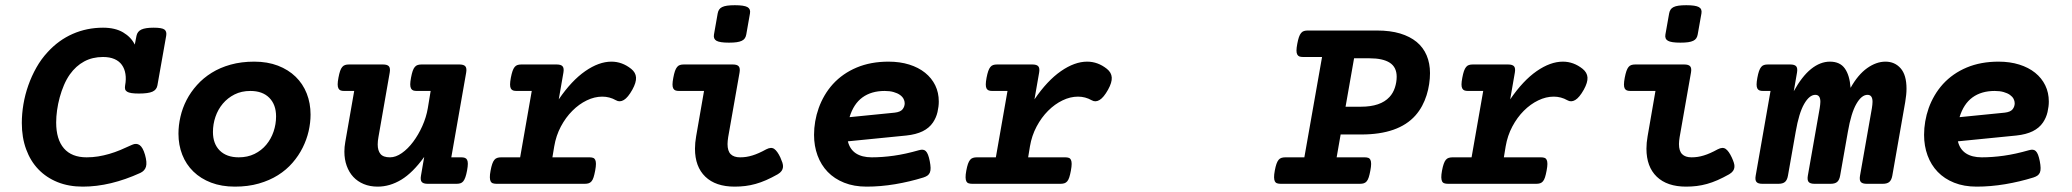

<svg xmlns="http://www.w3.org/2000/svg" viewBox="-20 -695 7835 726"><path d="M496.1 -559.6Q499.5 -576.2 514.6 -583.3Q529.8 -590.3 561 -590.3Q592.3 -590.3 601.8 -583.3Q611.3 -576.2 608.4 -559.6L575.2 -372.1Q572.3 -355.5 556.4 -348.4Q540.5 -341.3 505.4 -341.3Q487.8 -341.3 477.1 -343Q466.3 -344.7 460.4 -348.4Q454.6 -352.1 453.1 -357.9Q451.7 -363.8 453.1 -372.1Q457.5 -395.5 454.3 -415.3Q451.2 -435.1 440.9 -449.5Q430.7 -463.9 412.8 -471.7Q395 -479.5 369.6 -479.5Q329.6 -479.5 298.3 -462.6Q267.1 -445.8 244.1 -413.6Q231.4 -395.5 221.9 -373.3Q212.4 -351.1 205.8 -326.9Q199.2 -302.7 195.8 -278.3Q192.4 -253.9 192.4 -231.9Q192.4 -168 221.7 -134Q251 -100.1 307.6 -100.1Q330.1 -100.1 351.1 -103.5Q372.1 -106.9 393.1 -113Q414.1 -119.1 435.3 -127.9Q456.5 -136.7 479.5 -147.5Q495.6 -154.8 507.8 -146.5Q520 -138.2 528.3 -109.9Q536.6 -80.6 532 -64.7Q527.3 -48.8 510.3 -41Q454.6 -15.6 399.9 -2.4Q345.2 10.7 293 10.7Q240.2 10.7 197.8 -6.3Q155.3 -23.4 125.2 -54.7Q95.2 -85.9 78.9 -130.4Q62.5 -174.8 62.5 -230Q62.5 -264.6 68.6 -301Q74.7 -337.4 87.2 -372.6Q99.6 -407.7 117.7 -439.7Q135.7 -471.7 160.2 -498Q201.7 -543.5 255.1 -566.9Q308.6 -590.3 369.6 -590.3Q415.5 -590.3 445.6 -572.5Q475.6 -554.7 489.7 -526.4Z M868.2 10.7Q817.9 10.7 778.3 -4.4Q738.8 -19.5 711.2 -46.4Q683.6 -73.2 669.2 -109.9Q654.8 -146.5 654.8 -189.5Q654.8 -221.2 662.4 -253.9Q669.9 -286.6 685.5 -316.9Q701.2 -347.2 724.9 -373.5Q748.5 -399.9 780.3 -419.7Q812 -439.5 852.3 -450.7Q892.6 -461.9 941.4 -461.9Q991.2 -461.9 1030.8 -446.8Q1070.3 -431.6 1097.9 -404.8Q1125.5 -377.9 1139.9 -341.3Q1154.3 -304.7 1154.3 -261.7Q1154.3 -231 1147 -199Q1139.6 -167 1124.5 -136.7Q1109.4 -106.4 1086.2 -79.6Q1063 -52.7 1031.2 -32.7Q999.5 -12.7 958.7 -1Q918 10.7 868.2 10.7ZM926.8 -351.1Q893.1 -351.1 866.9 -337.9Q840.8 -324.7 822.5 -303Q804.2 -281.2 794.7 -253.4Q785.2 -225.6 785.2 -195.8Q785.2 -151.4 811 -125.7Q836.9 -100.1 882.8 -100.1Q916 -100.1 942.4 -113Q968.8 -126 986.8 -147.7Q1004.9 -169.4 1014.4 -197.3Q1023.9 -225.1 1023.9 -254.9Q1023.9 -299.3 998.3 -325.2Q972.7 -351.1 926.8 -351.1Z M1584 -101.6Q1541 -42 1497.6 -15.6Q1454.1 10.7 1408.2 10.7Q1378.9 10.7 1355.5 1Q1332 -8.8 1315.9 -26.1Q1299.8 -43.5 1291 -67.9Q1282.2 -92.3 1282.2 -121.6Q1282.2 -130.4 1283 -139.4Q1283.7 -148.4 1285.6 -158.2L1319.3 -351.1H1281.7Q1273.4 -351.1 1268.1 -353Q1262.7 -355 1259.8 -360.6Q1256.8 -366.2 1256.8 -376Q1256.8 -385.7 1259.8 -401.4Q1262.7 -417 1266.1 -426.8Q1269.5 -436.5 1274.2 -441.9Q1278.8 -447.3 1284.9 -449.2Q1291 -451.2 1299.3 -451.2H1428.2Q1444.8 -451.2 1450.7 -444.1Q1456.5 -437 1453.6 -420.4L1411.1 -177.2Q1408.2 -161.6 1408.2 -148.9Q1408.2 -125.5 1418.7 -112.8Q1429.2 -100.1 1454.6 -100.1Q1476.6 -100.1 1499.5 -116.2Q1522.5 -132.3 1542.2 -158.7Q1562 -185.1 1576.9 -218.3Q1591.8 -251.5 1597.7 -286.1L1608.4 -351.1H1556.2Q1547.9 -351.1 1542.5 -353Q1537.1 -355 1534.2 -360.6Q1531.2 -366.2 1531.2 -376Q1531.2 -385.7 1534.2 -401.4Q1537.1 -417 1540.5 -426.8Q1543.9 -436.5 1548.6 -441.9Q1553.2 -447.3 1559.3 -449.2Q1565.4 -451.2 1573.7 -451.2H1717.3Q1733.9 -451.2 1739.7 -444.1Q1745.6 -437 1742.7 -420.4L1686.5 -100.1H1724.1Q1732.4 -100.1 1737.8 -98.1Q1743.2 -96.2 1746.1 -90.8Q1749 -85.4 1749 -75.7Q1749 -65.9 1746.1 -50.3Q1743.2 -34.7 1739.7 -24.9Q1736.3 -15.1 1731.7 -9.5Q1727.1 -3.9 1720.9 -2Q1714.8 0 1706.5 0H1597.2Q1580.6 0 1574.7 -7.1Q1568.8 -14.2 1571.8 -30.8Z M2085 -451.2Q2101.6 -451.2 2107.4 -444.1Q2113.3 -437 2110.4 -420.4L2092.8 -319.3Q2141.1 -390.1 2192.9 -426Q2244.6 -461.9 2292 -461.9Q2332.5 -461.9 2366.7 -434.6Q2383.8 -420.9 2385 -402.1Q2386.2 -383.3 2371.1 -356Q2354.5 -326.2 2338.9 -316.9Q2323.2 -307.6 2309.1 -315.9Q2285.2 -329.6 2257.3 -329.6Q2228 -329.6 2198.7 -315.4Q2169.4 -301.3 2144.3 -276.1Q2119.1 -251 2100.8 -216.6Q2082.5 -182.1 2075.7 -141.6L2068.8 -100.1H2209Q2217.3 -100.1 2222.7 -98.1Q2228 -96.2 2230.7 -90.6Q2233.4 -85 2233.4 -75.2Q2233.4 -65.4 2230.5 -49.8Q2227.5 -34.2 2224.4 -24.4Q2221.2 -14.6 2216.6 -9.3Q2211.9 -3.9 2205.8 -2Q2199.7 0 2191.4 0H1857.4Q1849.1 0 1843.5 -2Q1837.9 -3.9 1835.2 -9.3Q1832.5 -14.6 1832.3 -24.4Q1832 -34.2 1835 -49.8Q1837.9 -65.4 1841.3 -75.2Q1844.7 -85 1849.4 -90.6Q1854 -96.2 1860.4 -98.1Q1866.7 -100.1 1875 -100.1H1946.8L1990.7 -351.1H1933.6Q1925.3 -351.1 1919.9 -353Q1914.6 -355 1911.6 -360.4Q1908.7 -365.7 1908.7 -375.5Q1908.7 -385.3 1911.6 -400.9Q1914.6 -416.5 1918 -426.3Q1921.4 -436 1926 -441.7Q1930.7 -447.3 1936.8 -449.2Q1942.9 -451.2 1951.2 -451.2Z M2801.8 -564.5Q2800.3 -556.2 2796.4 -550.3Q2792.5 -544.4 2784.9 -540.8Q2777.3 -537.1 2765.6 -535.4Q2753.9 -533.7 2736.3 -533.7Q2701.7 -533.7 2689.2 -540.8Q2676.8 -547.9 2679.7 -564.5L2693.8 -644.5Q2695.3 -652.8 2699.2 -658.7Q2703.1 -664.6 2710.4 -668.2Q2717.8 -671.9 2729.5 -673.6Q2741.2 -675.3 2758.8 -675.3Q2793.5 -675.3 2806.2 -668.2Q2818.8 -661.1 2815.9 -644.5ZM2547.9 -351.1Q2539.6 -351.1 2534.2 -353Q2528.8 -355 2525.9 -360.4Q2522.9 -365.7 2522.9 -375.5Q2522.9 -385.3 2525.9 -400.9Q2528.8 -416.5 2532.2 -426.3Q2535.6 -436 2540.3 -441.7Q2544.9 -447.3 2551 -449.2Q2557.1 -451.2 2565.4 -451.2H2751Q2767.6 -451.2 2773.4 -444.1Q2779.3 -437 2776.4 -420.4L2733.4 -176.3Q2732.4 -169.4 2731.7 -162.8Q2731 -156.2 2731 -150.4Q2731 -124 2742.9 -112.1Q2754.9 -100.1 2778.3 -100.1Q2790.5 -100.1 2801.8 -101.8Q2813 -103.5 2825 -107.2Q2836.9 -110.8 2849.6 -116.5Q2862.3 -122.1 2877.4 -130.4Q2896 -140.1 2907.7 -131.8Q2919.4 -123.5 2930.7 -99.6Q2935.5 -88.9 2938.5 -79.8Q2941.4 -70.8 2940.7 -63Q2939.9 -55.2 2935.3 -48.6Q2930.7 -42 2920.9 -36.1Q2897.5 -22.9 2877 -13.9Q2856.4 -4.9 2836.9 0.5Q2817.4 5.9 2798.1 8.3Q2778.8 10.7 2757.8 10.7Q2686 10.7 2647 -26.9Q2607.9 -64.5 2607.9 -132.8Q2607.9 -154.8 2612.3 -179.7L2642.1 -351.1Z M3186 -160.6Q3193.4 -130.4 3216.3 -115.2Q3239.3 -100.1 3276.4 -100.1Q3315.9 -100.1 3359.6 -106.2Q3403.3 -112.3 3454.6 -127Q3462.9 -129.4 3469.2 -128.9Q3475.6 -128.4 3480.5 -123.8Q3485.4 -119.1 3489 -109.9Q3492.7 -100.6 3495.6 -85.9Q3498.5 -70.8 3498.8 -60.3Q3499 -49.8 3496.1 -42.7Q3493.2 -35.6 3487.1 -31.2Q3481 -26.9 3471.7 -23.9Q3419.9 -7.8 3364.7 1.5Q3309.6 10.7 3256.8 10.7Q3209 10.7 3171.9 -4.2Q3134.8 -19 3109.6 -45.2Q3084.5 -71.3 3071.3 -107.2Q3058.1 -143.1 3058.1 -185.1Q3058.1 -210.4 3062.5 -236.1Q3066.9 -261.7 3075.7 -286.4Q3084.5 -311 3097.9 -334Q3111.3 -356.9 3129.4 -377Q3166.5 -417.5 3219.5 -439.7Q3272.5 -461.9 3339.8 -461.9Q3382.8 -461.9 3418 -450.9Q3453.1 -439.9 3478 -419.9Q3502.9 -399.9 3516.4 -372.3Q3529.8 -344.7 3529.8 -311Q3529.8 -292.5 3524.9 -271.2Q3520 -250 3507.8 -231.9Q3493.7 -210.9 3468.8 -198.7Q3443.8 -186.5 3407.2 -182.6ZM3325.2 -351.1Q3274.9 -351.1 3241.2 -326.7Q3207.5 -302.2 3192.4 -252L3362.8 -269Q3384.8 -271.5 3392.8 -281.7Q3400.9 -292 3400.9 -304.7Q3400.9 -313 3396.5 -321.3Q3392.1 -329.6 3382.8 -336.2Q3373.5 -342.8 3359.1 -346.9Q3344.7 -351.1 3325.2 -351.1Z M3883.8 -451.2Q3900.4 -451.2 3906.2 -444.1Q3912.1 -437 3909.2 -420.4L3891.6 -319.3Q3939.9 -390.1 3991.7 -426Q4043.5 -461.9 4090.8 -461.9Q4131.3 -461.9 4165.5 -434.6Q4182.6 -420.9 4183.8 -402.1Q4185.1 -383.3 4169.9 -356Q4153.3 -326.2 4137.7 -316.9Q4122.1 -307.6 4107.9 -315.9Q4084 -329.6 4056.2 -329.6Q4026.9 -329.6 3997.6 -315.4Q3968.3 -301.3 3943.1 -276.1Q3918 -251 3899.7 -216.6Q3881.3 -182.1 3874.5 -141.6L3867.7 -100.1H4007.8Q4016.1 -100.1 4021.5 -98.1Q4026.9 -96.2 4029.5 -90.6Q4032.2 -85 4032.2 -75.2Q4032.2 -65.4 4029.3 -49.8Q4026.4 -34.2 4023.2 -24.4Q4020 -14.6 4015.4 -9.3Q4010.7 -3.9 4004.6 -2Q3998.5 0 3990.2 0H3656.2Q3647.9 0 3642.3 -2Q3636.7 -3.9 3634 -9.3Q3631.3 -14.6 3631.1 -24.4Q3630.9 -34.2 3633.8 -49.8Q3636.7 -65.4 3640.1 -75.2Q3643.6 -85 3648.2 -90.6Q3652.8 -96.2 3659.2 -98.1Q3665.5 -100.1 3673.8 -100.1H3745.6L3789.6 -351.1H3732.4Q3724.1 -351.1 3718.8 -353Q3713.4 -355 3710.4 -360.4Q3707.5 -365.7 3707.5 -375.5Q3707.5 -385.3 3710.4 -400.9Q3713.4 -416.5 3716.8 -426.3Q3720.2 -436 3724.9 -441.7Q3729.5 -447.3 3735.6 -449.2Q3741.7 -451.2 3750 -451.2Z M4979 -479.5H4907.2Q4898.9 -479.5 4893.6 -481.4Q4888.2 -483.4 4885.3 -488.8Q4882.3 -494.1 4882.3 -503.9Q4882.3 -513.7 4885.3 -529.3Q4888.2 -544.9 4891.6 -554.7Q4895 -564.5 4899.7 -570.1Q4904.3 -575.7 4910.4 -577.6Q4916.5 -579.6 4924.8 -579.6H5187Q5236.8 -579.6 5274.2 -568.4Q5311.5 -557.1 5336.7 -536.4Q5361.8 -515.6 5374.5 -485.6Q5387.2 -455.6 5387.2 -418.5Q5387.2 -398.4 5384 -377.2Q5380.9 -356 5374.3 -335Q5367.7 -314 5357.2 -294.4Q5346.7 -274.9 5332 -258.3Q5268.1 -186.5 5127.4 -186.5H5049.3L5034.2 -100.1H5140.1Q5148.4 -100.1 5153.8 -98.1Q5159.2 -96.2 5161.9 -90.6Q5164.6 -85 5164.6 -75.2Q5164.6 -65.4 5161.6 -49.8Q5158.7 -34.2 5155.5 -24.4Q5152.3 -14.6 5147.7 -9.3Q5143.1 -3.9 5137 -2Q5130.9 0 5122.6 0H4822.8Q4814.5 0 4808.8 -2Q4803.2 -3.9 4800.5 -9.3Q4797.9 -14.6 4797.6 -24.4Q4797.4 -34.2 4800.3 -49.8Q4803.2 -65.4 4806.6 -75.2Q4810.1 -85 4814.7 -90.6Q4819.3 -96.2 4825.7 -98.1Q4832 -100.1 4840.3 -100.1H4912.1ZM5126 -291.5Q5200.2 -291.5 5233.9 -328.1Q5247.6 -342.8 5254.4 -363.5Q5261.2 -384.3 5261.2 -404.8Q5261.2 -440.9 5235.1 -457.8Q5209 -474.6 5158.2 -474.6H5100.1L5067.9 -291.5Z M5682.6 -451.2Q5699.2 -451.2 5705.1 -444.1Q5710.9 -437 5708 -420.4L5690.4 -319.3Q5738.8 -390.1 5790.5 -426Q5842.3 -461.9 5889.6 -461.9Q5930.2 -461.9 5964.4 -434.6Q5981.4 -420.9 5982.7 -402.1Q5983.9 -383.3 5968.8 -356Q5952.1 -326.2 5936.5 -316.9Q5920.9 -307.6 5906.7 -315.9Q5882.8 -329.6 5855 -329.6Q5825.7 -329.6 5796.4 -315.4Q5767.1 -301.3 5741.9 -276.1Q5716.8 -251 5698.5 -216.6Q5680.2 -182.1 5673.3 -141.6L5666.5 -100.1H5806.6Q5814.9 -100.1 5820.3 -98.1Q5825.7 -96.2 5828.4 -90.6Q5831.1 -85 5831.1 -75.2Q5831.1 -65.4 5828.1 -49.8Q5825.2 -34.2 5822 -24.4Q5818.8 -14.6 5814.2 -9.3Q5809.6 -3.9 5803.5 -2Q5797.4 0 5789.1 0H5455.1Q5446.8 0 5441.2 -2Q5435.5 -3.9 5432.9 -9.3Q5430.2 -14.6 5429.9 -24.4Q5429.7 -34.2 5432.6 -49.8Q5435.5 -65.4 5439 -75.2Q5442.4 -85 5447 -90.6Q5451.7 -96.2 5458 -98.1Q5464.4 -100.1 5472.7 -100.1H5544.4L5588.4 -351.1H5531.2Q5522.9 -351.1 5517.6 -353Q5512.2 -355 5509.3 -360.4Q5506.3 -365.7 5506.3 -375.5Q5506.3 -385.3 5509.3 -400.9Q5512.2 -416.5 5515.6 -426.3Q5519 -436 5523.7 -441.7Q5528.3 -447.3 5534.4 -449.2Q5540.5 -451.2 5548.8 -451.2Z M6399.4 -564.5Q6397.9 -556.2 6394 -550.3Q6390.1 -544.4 6382.6 -540.8Q6375 -537.1 6363.3 -535.4Q6351.6 -533.7 6334 -533.7Q6299.3 -533.7 6286.9 -540.8Q6274.4 -547.9 6277.3 -564.5L6291.5 -644.5Q6293 -652.8 6296.9 -658.7Q6300.8 -664.6 6308.1 -668.2Q6315.4 -671.9 6327.1 -673.6Q6338.9 -675.3 6356.4 -675.3Q6391.1 -675.3 6403.8 -668.2Q6416.5 -661.1 6413.6 -644.5ZM6145.5 -351.1Q6137.2 -351.1 6131.8 -353Q6126.5 -355 6123.5 -360.4Q6120.6 -365.7 6120.6 -375.5Q6120.6 -385.3 6123.5 -400.9Q6126.5 -416.5 6129.9 -426.3Q6133.3 -436 6137.9 -441.7Q6142.6 -447.3 6148.7 -449.2Q6154.8 -451.2 6163.1 -451.2H6348.6Q6365.2 -451.2 6371.1 -444.1Q6377 -437 6374 -420.4L6331.1 -176.3Q6330.1 -169.4 6329.3 -162.8Q6328.6 -156.2 6328.6 -150.4Q6328.6 -124 6340.6 -112.1Q6352.5 -100.1 6376 -100.1Q6388.2 -100.1 6399.4 -101.8Q6410.6 -103.5 6422.6 -107.2Q6434.6 -110.8 6447.3 -116.5Q6460 -122.1 6475.1 -130.4Q6493.7 -140.1 6505.4 -131.8Q6517.1 -123.5 6528.3 -99.6Q6533.2 -88.9 6536.1 -79.8Q6539.1 -70.8 6538.3 -63Q6537.6 -55.2 6533 -48.6Q6528.3 -42 6518.6 -36.1Q6495.1 -22.9 6474.6 -13.9Q6454.1 -4.9 6434.6 0.5Q6415 5.9 6395.8 8.3Q6376.5 10.7 6355.5 10.7Q6283.7 10.7 6244.6 -26.9Q6205.6 -64.5 6205.6 -132.8Q6205.6 -154.8 6210 -179.7L6239.7 -351.1Z M6647 -351.1Q6638.7 -351.1 6633.3 -353Q6627.9 -355 6625 -360.4Q6622.1 -365.7 6622.1 -375.5Q6622.1 -385.3 6625 -400.9Q6627.9 -416.5 6631.3 -426.3Q6634.8 -436 6639.4 -441.7Q6644 -447.3 6650.1 -449.2Q6656.2 -451.2 6664.6 -451.2H6749.5Q6766.1 -451.2 6772 -444.1Q6777.8 -437 6774.9 -420.4L6762.7 -350.1Q6793.5 -406.2 6828.1 -434.1Q6862.8 -461.9 6899.4 -461.9Q6937.5 -461.9 6955.8 -436Q6974.1 -410.2 6977.5 -362.8Q7005.4 -412.6 7040 -437.3Q7074.7 -461.9 7109.4 -461.9Q7144.5 -461.9 7166.7 -436.8Q7189 -411.6 7189 -359.4Q7189 -348.1 7187.7 -335.7Q7186.5 -323.2 7184.1 -309.1L7135.3 -30.8Q7132.3 -14.2 7124 -7.1Q7115.7 0 7099.1 0H7038.6Q7022 0 7016.1 -7.1Q7010.3 -14.2 7013.2 -30.8L7058.1 -286.1Q7059.1 -293 7059.8 -298.8Q7060.5 -304.7 7060.5 -310.1Q7060.5 -336.4 7041.5 -336.4Q7019 -336.4 6999.3 -302Q6979.5 -267.6 6967.3 -196.8L6938 -30.8Q6935.1 -14.2 6926.8 -7.1Q6918.5 0 6901.9 0H6841.3Q6824.7 0 6818.8 -7.1Q6813 -14.2 6815.9 -30.8L6860.8 -286.1Q6861.8 -293 6862.5 -298.8Q6863.3 -304.7 6863.3 -310.1Q6863.3 -336.4 6844.2 -336.4Q6821.8 -336.4 6802 -302Q6782.2 -267.6 6770 -196.8L6740.7 -30.8Q6737.8 -14.2 6729.5 -7.1Q6721.2 0 6704.6 0H6644Q6627.4 0 6621.6 -7.1Q6615.7 -14.2 6618.7 -30.8L6674.8 -351.1Z M7383.3 -160.6Q7390.6 -130.4 7413.6 -115.2Q7436.5 -100.1 7473.6 -100.1Q7513.2 -100.1 7556.9 -106.2Q7600.6 -112.3 7651.9 -127Q7660.2 -129.4 7666.5 -128.9Q7672.9 -128.4 7677.7 -123.8Q7682.6 -119.1 7686.3 -109.9Q7689.9 -100.6 7692.9 -85.9Q7695.8 -70.8 7696 -60.3Q7696.3 -49.8 7693.4 -42.7Q7690.4 -35.6 7684.3 -31.2Q7678.2 -26.9 7668.9 -23.9Q7617.2 -7.8 7562 1.5Q7506.8 10.7 7454.1 10.7Q7406.2 10.7 7369.1 -4.2Q7332 -19 7306.9 -45.2Q7281.7 -71.3 7268.6 -107.2Q7255.4 -143.1 7255.4 -185.1Q7255.4 -210.4 7259.8 -236.1Q7264.2 -261.7 7272.9 -286.4Q7281.7 -311 7295.2 -334Q7308.6 -356.9 7326.7 -377Q7363.8 -417.5 7416.7 -439.7Q7469.7 -461.9 7537.1 -461.9Q7580.1 -461.9 7615.2 -450.9Q7650.4 -439.9 7675.3 -419.9Q7700.2 -399.9 7713.6 -372.3Q7727.1 -344.7 7727.1 -311Q7727.1 -292.5 7722.2 -271.2Q7717.3 -250 7705.1 -231.9Q7690.9 -210.9 7666 -198.7Q7641.1 -186.5 7604.5 -182.6ZM7522.5 -351.1Q7472.2 -351.1 7438.5 -326.7Q7404.8 -302.2 7389.6 -252L7560.1 -269Q7582 -271.5 7590.1 -281.7Q7598.1 -292 7598.1 -304.7Q7598.1 -313 7593.8 -321.3Q7589.4 -329.6 7580.1 -336.2Q7570.8 -342.8 7556.4 -346.9Q7542 -351.1 7522.5 -351.1Z"/></svg>

Font: Courier Prime
Style: Bold Italic
Weight: 700
Monospace: yes
Designer: Alan Dague-Greene
Foundry: Quote-Unquote Apps
Version: Version 1.202